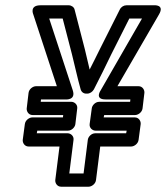

<svg xmlns="http://www.w3.org/2000/svg" viewBox="-20 -681 628 726"><path d="M166 -611H217L252 -476C263 -433 272 -389 285 -343C288 -333 296 -327 306 -327H310C320 -327 330 -334 335 -343C358 -388 380 -432 401 -476L469 -611H517L361 -340C361 -340 336 -305 379 -305H473L472 -296H355C340 -296 328 -282 327 -271L319 -212C317 -197 330 -187 341 -187H459L457 -177H340C325 -177 313 -163 312 -152L296 -25H242L258 -152C260 -167 247 -177 236 -177H119L121 -187H237C252 -187 264 -201 265 -212L272 -271C274 -286 261 -296 250 -296H134L135 -305H228C228 -305 268 -301 255 -340ZM133 -661C90 -661 106 -626 106 -626L195 -355H116C105 -355 90 -345 88 -330L81 -271C80 -260 88 -246 103 -246H219L218 -237H102C91 -237 76 -227 74 -212L66 -152C65 -141 73 -127 88 -127H205L189 0C188 11 196 25 211 25H315C326 25 341 15 343 0L359 -127H476C487 -127 502 -137 504 -152L512 -212C513 -223 505 -237 490 -237H372L374 -246H491C502 -246 517 -256 519 -271L526 -330C527 -341 519 -355 504 -355H424L581 -626C604 -665 562 -661 562 -661H458C448 -661 438 -655 433 -645L357 -494C344 -468 333 -445 319 -418C313 -443 307 -468 301 -494L262 -645C260 -654 250 -661 240 -661Z"/></svg>

Font: Falling Sky
Style: CondOuObl
Weight: 400
Designer: Paul D. Hunt
Foundry: Adobe Systems Incorporated
Version: Version 1.02